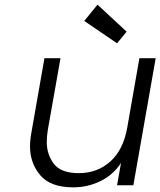

<svg xmlns="http://www.w3.org/2000/svg" viewBox="-20 -796 689 825"><path d="M649 -546 553 0H483L500 -96Q467 -45 412 -18Q357 9 295 9Q197 9 153 -43Q109 -95 109 -167Q109 -195 115 -227L171 -546H240L185 -235Q181 -209 181 -186Q181 -132 211.5 -92Q242 -52 319 -52Q398 -52 454 -102Q510 -152 527 -249L579 -546ZM342 -706 399 -776 524 -660 483 -610Z"/></svg>

Font: Fz Poppins Light
Style: Italic
Weight: 300
Italic angle: -10°
Designer: Ninad Kale (Devanagari), Jonny Pinhorn (Latin)
Foundry: Indian Type Foundry
Version: Vit hóa bi Vntype.Com & FontZin.Com